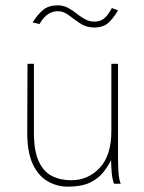

<svg xmlns="http://www.w3.org/2000/svg" viewBox="-20 -688 540 719"><path d="M234 11Q193 11 158 -9.5Q123 -30 102.5 -74Q82 -118 82 -191L83 -449H107V-191Q107 -123 125 -84Q143 -45 174.5 -29Q206 -13 247 -13Q310 -13 353.5 -59.5Q397 -106 397 -197V-449H422V-92Q422 -74 423.5 -46Q425 -18 432 0H407Q400 -17 398 -45Q396 -73 396 -89Q385 -66 366.5 -42.5Q348 -19 316.5 -4Q285 11 234 11ZM399 -658 422 -649Q400 -613 381.5 -599Q363 -585 333 -585Q303 -585 280 -600.5Q257 -616 237.5 -631Q218 -646 197 -646Q177 -646 160 -635Q143 -624 128 -598L102 -604Q121 -634 141.5 -651Q162 -668 196 -668Q217 -668 234 -659Q251 -650 266.5 -637.5Q282 -625 298.5 -616Q315 -607 334 -607Q353 -607 367.5 -617Q382 -627 399 -658Z"/></svg>

Font: Inconsolata ExtraLight
Style: Regular
Weight: 200
Monospace: yes
Designer: Raph Levien, Cyreal, Brenton Simpson
Foundry: Raph Levien, Cyreal, Google
Version: Version 3.001; ttfautohint (v1.8.2.53-6de2)